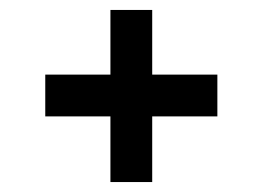

<svg xmlns="http://www.w3.org/2000/svg" viewBox="-20 -460 527 386"><path d="M202 -310V-440H286V-310H417V-226H286V-94H202V-226H71V-310Z"/></svg>

Font: Arya
Style: Bold
Weight: 700
Designer: Eduardo Rodriguez Tunni, Modular Infotech
Foundry: Eduardo Rodriguez Tunni, Modular Infotech
Version: Version 1.002